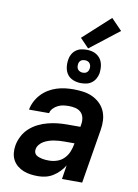

<svg xmlns="http://www.w3.org/2000/svg" viewBox="-104 -1046 808 1122"><g transform="rotate(10 300.0 -485.0)"><path d="M202 8Q179 8 157 5Q135 2 115 -6Q95 -14 78.5 -27.5Q62 -41 52 -59.5Q42 -78 39.5 -100.5Q37 -123 41 -146Q46 -174 60 -201.5Q74 -229 97 -250Q120 -271 147.5 -284.5Q175 -298 204 -305.5Q233 -313 261.5 -316Q290 -319 319 -319H396L399 -338Q402 -357 397.5 -375.5Q393 -394 380 -406Q367 -418 348.5 -422.5Q330 -427 310 -427Q294 -427 278 -425Q262 -423 246 -415.5Q230 -408 217.5 -395Q205 -382 202 -366H83Q87 -390 99 -414Q111 -438 129.5 -458Q148 -478 171 -492Q194 -506 219 -514Q244 -522 269 -525Q294 -528 319 -528Q348 -528 377 -524Q406 -520 431 -508.5Q456 -497 476 -478Q496 -459 507 -433.5Q518 -408 519.5 -379Q521 -350 516 -321L463 0H343L356 -83Q344 -63 327 -45.5Q310 -28 290 -15.5Q270 -3 247 2.5Q224 8 202 8ZM251 -93Q274 -93 297.5 -101Q321 -109 338.5 -127Q356 -145 365 -167.5Q374 -190 378 -213L379 -218H319Q304 -218 288.5 -217Q273 -216 258 -213.5Q243 -211 227.5 -206Q212 -201 198 -193Q184 -185 173.5 -172Q163 -159 161 -144Q159 -134 162.5 -124.5Q166 -115 174 -109.5Q182 -104 191.5 -101Q201 -98 210.5 -96Q220 -94 230.5 -93.5Q241 -93 251 -93ZM354 -571Q331 -571 309 -579.5Q287 -588 274 -605.5Q261 -623 257.5 -646.5Q254 -670 258 -694Q260 -710 268.5 -725.5Q277 -741 291 -751.5Q305 -762 321.5 -765.5Q338 -769 355 -769Q370 -769 385.5 -765.5Q401 -762 413.5 -754Q426 -746 435 -734.5Q444 -723 448.5 -708Q453 -693 453.5 -677.5Q454 -662 452 -646Q449 -630 440.5 -614.5Q432 -599 418 -588.5Q404 -578 387.5 -574.5Q371 -571 354 -571ZM355 -633Q361 -633 367 -634.5Q373 -636 378 -640Q383 -644 386 -649.5Q389 -655 390 -661Q392 -670 390.5 -678.5Q389 -687 384.5 -693.5Q380 -700 372 -703.5Q364 -707 355 -707Q349 -707 342.5 -705.5Q336 -704 331 -700Q326 -696 323 -690.5Q320 -685 319 -679Q318 -670 319 -661.5Q320 -653 325 -646.5Q330 -640 338 -636.5Q346 -633 355 -633ZM361 -778 309 -832 469 -978 533 -912Z"/></g></svg>

Font: Iosevka Aile Oblique
Style: Bold
Weight: 700
Italic angle: -9°
Designer: Belleve Invis
Foundry: Belleve Invis
Version: Version 31.1.0; ttfautohint (v1.8.4)